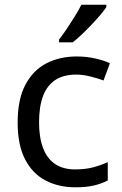

<svg xmlns="http://www.w3.org/2000/svg" viewBox="-20 -786 520 816"><path d="M300 10Q229 10 173.5 -19Q118 -48 86.5 -109Q55 -170 55 -265Q55 -364 88 -426Q121 -488 177.5 -517Q234 -546 306 -546Q347 -546 385 -537.5Q423 -529 447 -517L420 -444Q396 -453 364 -461Q332 -469 304 -469Q250 -469 215 -446Q180 -423 163 -378Q146 -333 146 -266Q146 -202 163 -157Q180 -112 214 -89Q248 -66 299 -66Q343 -66 376.5 -75Q410 -84 438 -97V-19Q411 -5 378.5 2.5Q346 10 300 10ZM432 -756Q423 -742 406 -722Q389 -702 368.5 -680.5Q348 -659 327.5 -639.5Q307 -620 289 -606H231V-618Q246 -637 263.5 -663Q281 -689 298 -716.5Q315 -744 326 -766H432Z"/></svg>

Font: Noto Sans Lao UI
Style: Regular
Weight: 400
Designer: Monotype Design Team
Foundry: Monotype Imaging Inc.
Version: Version 2.000